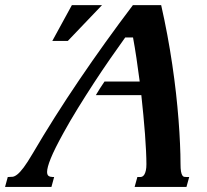

<svg xmlns="http://www.w3.org/2000/svg" viewBox="-118 -736 814 756"><path d="M516.6 -715.8Q529.8 -657.7 540.8 -598.6Q551.8 -539.6 560.3 -481.9Q568.8 -424.3 575 -369.4Q581.1 -314.5 585 -264.2Q588.9 -213.9 590.8 -169.9Q592.8 -126 592.8 -90.8Q592.8 -71.3 594.7 -60.8Q596.7 -50.3 599.9 -45.4Q603 -40.5 606.9 -39.8Q610.8 -39.1 615.2 -39.1H627L616.2 0H412.1L422.9 -39.1H435.5Q439 -39.1 443.1 -41.3Q447.3 -43.5 450.7 -49.3Q454.1 -55.2 456.3 -64.9Q458.5 -74.7 458.5 -89.4Q458.5 -111.8 457 -142.3Q455.6 -172.9 452.9 -208.3Q450.2 -243.7 446.5 -282.7Q442.9 -321.8 438.5 -361.3H259.3Q266.6 -374 275.9 -388.4Q285.2 -402.8 293.5 -415H432.1Q425.8 -463.4 419.2 -507.6Q412.6 -551.8 405.8 -588.4H375Q348.1 -551.3 316.2 -505.1Q284.2 -459 251.7 -409.2Q219.2 -359.4 188.2 -309.1Q157.2 -258.8 132.3 -213.4Q114.3 -180.7 101.8 -155.8Q89.4 -130.9 81.8 -112.1Q74.2 -93.3 70.8 -80.3Q67.4 -67.4 67.4 -59.1Q67.4 -47.4 73.5 -43.2Q79.6 -39.1 89.4 -39.1H95.2L84.5 0H-98.1L-87.4 -39.1H-85Q-76.2 -39.1 -68.1 -40Q-60.1 -41 -49.6 -49.3Q-39.1 -57.6 -24.9 -76.4Q-10.7 -95.2 10.3 -130.9Q93.8 -273.4 194.1 -421.4Q294.4 -569.3 405.3 -715.8ZM165 -715.8H283.7L148.9 -574.7H87.9Z"/></svg>

Font: Arian AMU Serif
Style: Bold Italic
Weight: 700
Italic angle: -15°
Designer: Ruben Hakobyan (Tarumian)
Foundry: Ruben Hakobyan (Tarumian)
Version: Version 1.002